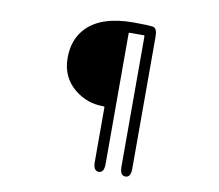

<svg xmlns="http://www.w3.org/2000/svg" viewBox="-87 -867 1174 1028"><g transform="rotate(10 500.0 -353.0)"><path d="M513 57Q483 57 483 9V-288Q483 -293 478 -293H474Q389 -293 322 -346Q244 -408 243 -512.5Q242 -617 305 -681Q385 -763 558 -763Q642 -763 664.5 -758.5Q687 -754 687 -709V9Q687 57 658 57Q628 57 628 9V-700Q628 -705 623 -705H547Q542 -705 542 -700V9Q542 57 513 57Z"/></g></svg>

Font: Resource Han Rounded KR Normal
Style: Regular
Weight: 350
Designer: Cyano Hao (round all glyphs); Ryoko NISHIZUKA 西塚涼子 (kana, bopomofo & ideographs); Paul D. Hunt (Latin, Greek & Cyrillic)
Foundry: Cyano Hao
Version: 0.990